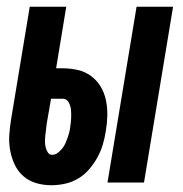

<svg xmlns="http://www.w3.org/2000/svg" viewBox="-20 -540 540 568"><path d="M298 0 384 -520H492L406 0ZM132 8Q108 8 86.5 1.5Q65 -5 49 -19Q33 -33 23.5 -53Q14 -73 10 -95.5Q6 -118 7.5 -141Q9 -164 13 -188L68 -520H176L146 -338H165Q188 -338 210 -333Q232 -328 249.5 -315Q267 -302 278 -283.5Q289 -265 293.5 -243Q298 -221 297.5 -198Q297 -175 293 -152Q290 -132 284 -112Q278 -92 268 -74Q258 -56 244 -39.5Q230 -23 211.5 -12Q193 -1 172.5 3.5Q152 8 132 8ZM134 -82Q143 -82 150.5 -87.5Q158 -93 164 -100.5Q170 -108 173.5 -116Q177 -124 180 -132.5Q183 -141 185 -149Q187 -157 188 -166Q190 -179 190.5 -191Q191 -203 190 -215Q189 -227 183 -237.5Q177 -248 165 -248H131L118 -173Q117 -164 116 -155.5Q115 -147 114 -138.5Q113 -130 113 -121.5Q113 -113 115 -104.5Q117 -96 121.5 -89Q126 -82 134 -82Z"/></svg>

Font: Iosevka Curly Extrabold
Style: Italic
Weight: 800
Italic angle: -9°
Monospace: yes
Designer: Belleve Invis
Foundry: Belleve Invis
Version: Version 22.1.2; ttfautohint (v1.8.4)